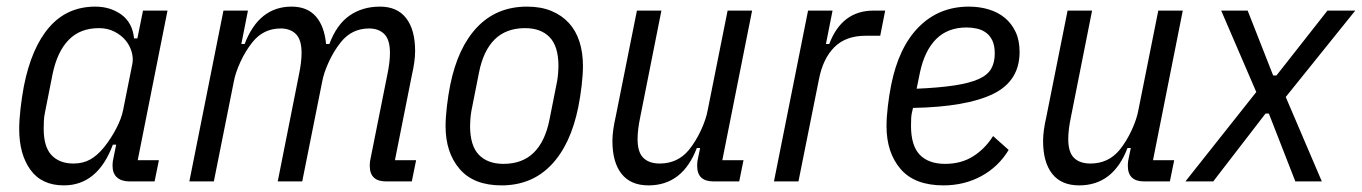

<svg xmlns="http://www.w3.org/2000/svg" viewBox="-20 -548 4114 580"><path d="M371 0Q347 0 333.5 -12Q320 -24 320 -47Q320 -55 321 -62Q322 -69 324 -77L331 -111H321Q275 12 173 12Q106 12 72 -35Q38 -82 38 -158Q38 -185 42 -220Q46 -255 52 -287Q75 -404 129 -466Q183 -528 268 -528Q313 -528 346.5 -504Q380 -480 385 -432H395L412 -516H486L396 -64H460L447 0ZM202 -54Q231 -54 253 -66.5Q275 -79 295 -104Q315 -129 331 -159.5Q347 -190 352 -216L380 -356Q383 -373 377.5 -392Q372 -411 359 -426.5Q346 -442 325.5 -452.5Q305 -463 279 -463Q222 -463 187.5 -427.5Q153 -392 139 -325L116 -209Q113 -195 112.5 -182Q112 -169 112 -159Q112 -104 136 -79Q160 -54 202 -54Z M552 0 655 -516H729L709 -415H719Q762 -528 861 -528Q908 -528 934 -498.5Q960 -469 965 -415H975Q997 -474 1036 -501Q1075 -528 1128 -528Q1180 -528 1207 -493Q1234 -458 1234 -394Q1234 -378 1231.5 -360Q1229 -342 1224 -320L1173 -64H1237L1224 0H1146Q1097 0 1097 -47Q1097 -55 1098 -62Q1099 -69 1101 -77L1150 -322Q1158 -360 1158 -388Q1158 -428 1141 -445Q1124 -462 1095 -462Q1043 -462 1010 -421Q989 -395 973.5 -361.5Q958 -328 953 -300L893 0H819L883 -322Q891 -360 891 -388Q891 -428 874 -445Q857 -462 828 -462Q776 -462 743 -421Q722 -395 706.5 -361.5Q691 -328 686 -300L626 0Z M1495 12Q1411 12 1368.5 -37.5Q1326 -87 1326 -167Q1326 -193 1330 -227Q1334 -261 1340 -291Q1363 -405 1422 -466.5Q1481 -528 1572 -528Q1614 -528 1645.5 -515Q1677 -502 1698.5 -478.5Q1720 -455 1730.5 -422Q1741 -389 1741 -349Q1741 -323 1737 -289Q1733 -255 1727 -225Q1704 -111 1645 -49.5Q1586 12 1495 12ZM1501 -53Q1558 -53 1592.5 -87Q1627 -121 1640 -187L1663 -303Q1665 -315 1666 -327Q1667 -339 1667 -348Q1667 -408 1640.5 -435.5Q1614 -463 1566 -463Q1509 -463 1474.5 -429Q1440 -395 1427 -329L1404 -213Q1402 -201 1401 -189Q1400 -177 1400 -168Q1400 -108 1426.5 -80.5Q1453 -53 1501 -53Z M1978 -516 1914 -194Q1906 -156 1906 -128Q1906 -88 1923.5 -71Q1941 -54 1973 -54Q2027 -54 2061 -95Q2082 -121 2097.5 -154.5Q2113 -188 2118 -216L2178 -516H2252L2162 -64H2226L2213 0H2135Q2086 0 2086 -47Q2086 -55 2087 -62Q2088 -69 2090 -77L2095 -101H2085Q2042 12 1939 12Q1885 12 1857.5 -23Q1830 -58 1830 -122Q1830 -138 1832.5 -156Q1835 -174 1840 -196L1904 -516Z M2318 0 2421 -516H2495L2475 -415H2485Q2523 -516 2619 -516H2654L2639 -440H2595Q2535 -440 2500.5 -405.5Q2466 -371 2454 -309L2392 0Z M2830 12Q2743 12 2700.5 -37.5Q2658 -87 2658 -167Q2658 -193 2662 -227Q2666 -261 2672 -291Q2695 -406 2756 -467Q2817 -528 2907 -528Q2939 -528 2967 -519.5Q2995 -511 3015.5 -494Q3036 -477 3048 -451.5Q3060 -426 3060 -391Q3060 -303 2979.5 -264Q2899 -225 2738 -222Q2733 -203 2732.5 -190.5Q2732 -178 2732 -168Q2732 -108 2758.5 -80.5Q2785 -53 2835 -53Q2884 -53 2920 -76Q2956 -99 2980 -137L3027 -95Q2996 -44 2944.5 -16Q2893 12 2830 12ZM2900 -465Q2843 -465 2808 -430Q2773 -395 2759 -329L2749 -280Q2818 -283 2863.5 -290Q2909 -297 2936 -309Q2963 -321 2974 -340Q2985 -359 2985 -386Q2985 -410 2978 -425Q2971 -440 2959 -449Q2947 -458 2931.5 -461.5Q2916 -465 2900 -465Z M3279 -516 3215 -194Q3207 -156 3207 -128Q3207 -88 3224.5 -71Q3242 -54 3274 -54Q3328 -54 3362 -95Q3383 -121 3398.5 -154.5Q3414 -188 3419 -216L3479 -516H3553L3463 -64H3527L3514 0H3436Q3387 0 3387 -47Q3387 -55 3388 -62Q3389 -69 3391 -77L3396 -101H3386Q3343 12 3240 12Q3186 12 3158.5 -23Q3131 -58 3131 -122Q3131 -138 3133.5 -156Q3136 -174 3141 -196L3205 -516Z M3561 0 3775 -270 3669 -516H3749L3826 -320H3836L3990 -516H4074L3864 -255L3973 0H3893L3813 -205H3803L3645 0Z"/></svg>

Font: IBM Plex Sans Condensed
Style: Italic
Weight: 400
Width: 3
Italic angle: -11°
Designer: Mike Abbink, Paul van der Laan, Pieter van Rosmalen
Foundry: Bold Monday
Version: Version 1.3